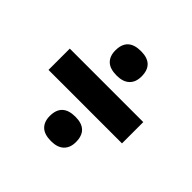

<svg xmlns="http://www.w3.org/2000/svg" viewBox="-147 -736 861 861"><g transform="rotate(45 283.0 -305.5)"><path d="M200 -512Q200 -591 284 -591Q366 -591 366 -512Q366 -476 345 -456Q324 -436 284 -436Q241 -436 220.5 -456Q200 -476 200 -512ZM50 -238V-373H516V-238ZM200 -96Q200 -175 284 -175Q366 -175 366 -96Q366 -60 345 -40Q324 -20 284 -20Q241 -20 220.5 -40Q200 -60 200 -96Z"/></g></svg>

Font: Haskoy ExtraBold
Style: Regular
Weight: 800
Designer: Ertekin Erdin
Foundry: Ertekin Erdin
Version: Version 2.000; ttfautohint (v1.8.4.7-5d5b)